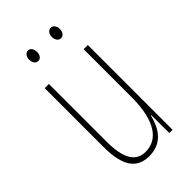

<svg xmlns="http://www.w3.org/2000/svg" viewBox="-218 -765 844 844"><g transform="rotate(-45 204.0 -343.0)"><path d="M109 -663C109 -646 118 -631 134 -631C148 -631 158 -644 158 -663C158 -682 148 -696 134 -696C118 -696 109 -680 109 -663ZM250 -664C250 -646 260 -631 275 -631C290 -631 300 -645 300 -664C300 -683 289 -696 275 -696C260 -696 250 -681 250 -664ZM337 -527H311V-228C311 -82 261 -15 185 -15C127 -15 95 -60 95 -167V-527H69V-159C69 -45 105 10 183 10C268 10 300 -54 314 -112H316L317 0H337Z"/></g></svg>

Font: Noto Sans Myanmar UI ExtraCondensed Thin
Style: Regular
Weight: 100
Width: 2
Designer: Monotype Design Team
Foundry: Monotype Imaging Inc.
Version: Version 2.103